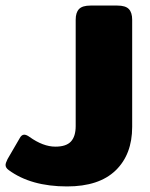

<svg xmlns="http://www.w3.org/2000/svg" viewBox="-162 -500 538 690"><path d="M-131 111Q-142 103 -142 93Q-142 86 -135 72L-92 -2Q-85 -16 -75 -16Q-67 -16 -56 -8Q-7 27 37 27Q76 27 93 8.5Q110 -10 110 -47V-429Q110 -455 122 -467.5Q134 -480 163 -480H260Q289 -480 301 -467.5Q313 -455 313 -429V-44Q313 55 253.5 112.5Q194 170 79 170Q-51 170 -131 111Z"/></svg>

Font: Mitr SemiBold
Style: Regular
Weight: 600
Designer: Thanarat Vachiruckul
Foundry: Cadson Demak
Version: Version 1.002